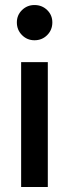

<svg xmlns="http://www.w3.org/2000/svg" viewBox="-20 -743 273 763"><path d="M117 -583Q88 -583 67.5 -603.5Q47 -624 47 -654Q47 -683 67.5 -703Q88 -723 117 -723Q147 -723 167.5 -703Q188 -683 188 -654Q188 -624 167.5 -603.5Q147 -583 117 -583ZM64 0V-496H170V0Z"/></svg>

Font: Rethink Sans Medium
Style: Regular
Weight: 500
Designer: The Rethink Sans project authors (Hans Thiessen). DM Sans designed by Colophon Foundry.
Foundry: Rethink Communications LLC
Version: Version 1.001